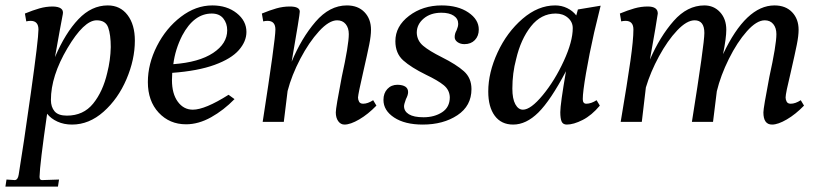

<svg xmlns="http://www.w3.org/2000/svg" viewBox="-48 -450 3022 709"><path d="M7 215Q18 214 21 195Q38 92 66 -107Q94 -306 94 -341Q94 -373 65 -373Q57 -373 49 -371L44 -400Q73 -412 97.5 -419Q122 -426 147 -426Q189 -425 184 -398Q177 -363 155 -239Q193 -328 241.5 -379Q290 -430 350 -430Q396 -430 423 -394.5Q450 -359 450 -300Q450 -230 419 -157.5Q388 -85 334.5 -37.5Q281 10 218 10Q188 10 164 -1Q140 -12 126 -30Q99 157 98 203Q98 215 107 215L170 213L166 239H-28L-24 213ZM348 -181Q360 -228 361 -276Q361 -322 351.5 -348.5Q342 -375 309 -375Q262 -375 201 -272Q140 -169 140 -81Q140 -55 153.5 -39Q167 -23 199 -23Q260 -23 296 -67.5Q332 -112 348 -181Z M498 -147Q498 -214 531.5 -280Q565 -346 620 -388Q675 -430 736 -430Q790 -430 826 -401.5Q862 -373 862 -332Q862 -297 834 -265Q806 -233 744.5 -210.5Q683 -188 588 -181L587 -154Q587 -104 608.5 -74.5Q630 -45 664 -45Q709 -45 796 -100L818 -84Q778 -43 731.5 -17Q685 9 639 9Q578 9 538 -34Q498 -77 498 -147ZM791 -338Q791 -364 776.5 -382Q762 -400 734 -400Q668 -400 625 -319Q599 -268 592 -213Q687 -220 739 -254.5Q791 -289 791 -338Z M1192 -35Q1192 -52 1214 -166Q1240 -284 1240 -324Q1240 -347 1228.5 -361Q1217 -375 1197 -375Q1167 -375 1130 -334.5Q1093 -294 1061 -233Q1029 -172 1014 -114L1000 0H922Q969 -303 969 -341Q969 -373 940 -373Q932 -373 924 -371L919 -400Q948 -412 972.5 -419Q997 -426 1022 -426Q1059 -426 1059 -407Q1059 -395 1029 -222Q1065 -309 1117 -369.5Q1169 -430 1233 -430Q1274 -430 1298 -405Q1322 -380 1322 -340Q1322 -318 1315.5 -285.5Q1309 -253 1293 -183Q1275 -105 1274 -90Q1274 -82 1278 -74.5Q1282 -67 1293 -67Q1310 -67 1330 -80L1342 -60Q1311 -28 1278.5 -9Q1246 10 1224 10Q1210 10 1201 -2.5Q1192 -15 1192 -35Z M1368 -81Q1368 -106 1382.5 -121.5Q1397 -137 1420 -137Q1459 -136 1459 -110Q1459 -99 1451 -84Q1444 -65 1444 -58Q1444 -39 1462 -28Q1480 -17 1516 -17Q1556 -17 1584.5 -35.5Q1613 -54 1613 -91Q1612 -118 1590.5 -135.5Q1569 -153 1525 -174Q1470 -201 1441 -227Q1412 -253 1412 -298Q1412 -353 1462.5 -391.5Q1513 -430 1583 -430Q1643 -430 1681.5 -404Q1720 -378 1720 -341Q1720 -317 1705.5 -302Q1691 -287 1667 -287Q1652 -287 1641.5 -294.5Q1631 -302 1631 -313Q1631 -326 1638 -338Q1644 -352 1644 -362Q1644 -381 1627.5 -392Q1611 -403 1582 -403Q1542 -403 1516.5 -381.5Q1491 -360 1491 -329Q1492 -300 1514.5 -281Q1537 -262 1583 -239Q1637 -212 1665 -187Q1693 -162 1693 -121Q1693 -59 1641 -24.5Q1589 10 1513 10Q1447 10 1407.5 -16Q1368 -42 1368 -81Z M1755 -112Q1755 -182 1789.5 -256.5Q1824 -331 1881.5 -380.5Q1939 -430 2002 -430Q2026 -430 2046.5 -420Q2067 -410 2080 -393L2086 -415L2170 -429L2146 -330Q2128 -250 2116 -180Q2104 -110 2104 -84Q2104 -67 2117 -67Q2135 -67 2155 -80L2167 -60Q2137 -24 2103.5 -7Q2070 10 2045 10Q2031 10 2026 -1Q2021 -12 2021 -36Q2021 -65 2042 -187Q1985 -79 1940 -34.5Q1895 10 1847 10Q1803 10 1779 -22.5Q1755 -55 1755 -112ZM2067 -346Q2067 -369 2049 -384.5Q2031 -400 2004 -400Q1950 -400 1912.5 -352.5Q1875 -305 1858 -232Q1844 -180 1844 -123Q1844 -85 1855 -65Q1866 -45 1883 -45Q1912 -45 1956.5 -99Q2001 -153 2034 -225Q2067 -297 2067 -346Z M2771 -35Q2771 -51 2793 -166Q2819 -284 2819 -324Q2819 -347 2807.5 -361Q2796 -375 2776 -375Q2746 -375 2710 -334.5Q2674 -294 2643.5 -232.5Q2613 -171 2599 -113L2585 0H2507Q2553 -288 2553 -328Q2553 -375 2517 -375Q2488 -375 2452.5 -337.5Q2417 -300 2385.5 -242Q2354 -184 2337 -127L2322 0H2244Q2269 -148 2280 -225.5Q2291 -303 2291 -341Q2291 -373 2262 -373Q2254 -373 2246 -371L2241 -400Q2270 -412 2294.5 -419Q2319 -426 2344 -426Q2381 -426 2381 -400Q2377 -370 2352 -230Q2389 -315 2439.5 -372.5Q2490 -430 2553 -430Q2588 -430 2611 -405Q2634 -380 2634 -340Q2634 -310 2622 -250Q2707 -430 2812 -430Q2853 -430 2877 -405Q2901 -380 2901 -340Q2901 -318 2894.5 -285.5Q2888 -253 2872 -183Q2853 -105 2853 -90Q2853 -82 2857 -74.5Q2861 -67 2872 -67Q2889 -67 2909 -80L2921 -60Q2890 -28 2857.5 -9Q2825 10 2803 10Q2771 10 2771 -35Z"/></svg>

Font: Unna
Style: Italic
Weight: 400
Italic angle: -8.05°
Designer: Jorge de Buen Unna
Foundry: Omnibus-Type
Version: Version 2.008